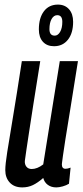

<svg xmlns="http://www.w3.org/2000/svg" viewBox="-20 -805 359 835"><path d="M77 10Q42 10 22.5 -11Q3 -32 3 -65Q3 -90 11.5 -144Q20 -198 36 -293.5Q52 -389 75 -539H155Q136 -422 124.5 -347.5Q113 -273 106 -227.5Q99 -182 95 -154.5Q91 -127 88 -105Q87 -90 95 -80Q103 -70 118 -70Q142 -70 168 -90L240 -539H319Q299 -411 285.5 -329Q272 -247 264.5 -199.5Q257 -152 254 -129.5Q251 -107 250 -99.5Q249 -92 249 -90Q249 -71 265 -71Q274 -71 287 -76L280 -6Q269 1 253 5.5Q237 10 225 10Q203 10 188 -1Q173 -12 168 -31Q144 -10 123 0Q102 10 77 10ZM215 -604Q184 -604 166.5 -623.5Q149 -643 149 -677Q149 -727 171 -756Q193 -785 232 -785Q262 -785 280 -765Q298 -745 298 -710Q298 -661 275.5 -632.5Q253 -604 215 -604ZM218 -650Q232 -650 241.5 -666.5Q251 -683 251 -710Q251 -739 229 -739Q214 -739 204.5 -722.5Q195 -706 195 -678Q195 -650 218 -650Z"/></svg>

Font: Georama Extra Condensed Medium
Style: Italic
Weight: 500
Width: 2
Italic angle: -9°
Designer: Jean-Baptiste Levee
Foundry: Production Type
Version: Version 1.000